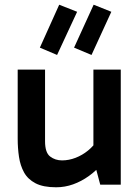

<svg xmlns="http://www.w3.org/2000/svg" viewBox="-20 -783 592 814"><path d="M218 11Q163 11 130.5 -6Q98 -23 82 -52Q66 -81 60.5 -118Q55 -155 55 -195V-488H171V-184Q171 -136 192.5 -119.5Q214 -103 243 -103Q272 -103 300.5 -114Q329 -125 353.5 -145Q378 -165 392 -189L401 -127H376V-488H492V0H405L381 -90H414Q389 -60 357 -37Q325 -14 290 -1.5Q255 11 218 11ZM222 -550 149 -581 231 -763 307 -733ZM368 -550 294 -581 377 -763 452 -733Z"/></svg>

Font: Gabarito Medium
Style: Regular
Weight: 500
Designer: Leandro Assis / Alvaro Franca / Felipe Casaprima
Foundry: Naipe Foundry
Version: Version 1.000